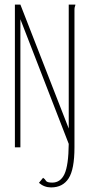

<svg xmlns="http://www.w3.org/2000/svg" viewBox="-20 -643 390 838"><path d="M280 -623H309Q309 -619 307 -614.5Q305 -610 305 -600V0Q305 96 279.5 135.5Q254 175 203 175Q173 175 150 155L168 133Q176 138 180.5 146Q185 154 208 154Q244 154 261.5 116.5Q279 79 280 -15L69 -559V0H45V-623H69L280 -82Z"/></svg>

Font: Inconsolata ExtraCondensed ExtraLight
Style: Regular
Weight: 200
Width: 2
Monospace: yes
Designer: Raph Levien, Cyreal, Brenton Simpson
Foundry: Raph Levien, Cyreal, Google
Version: Version 3.001; ttfautohint (v1.8.2.53-6de2)